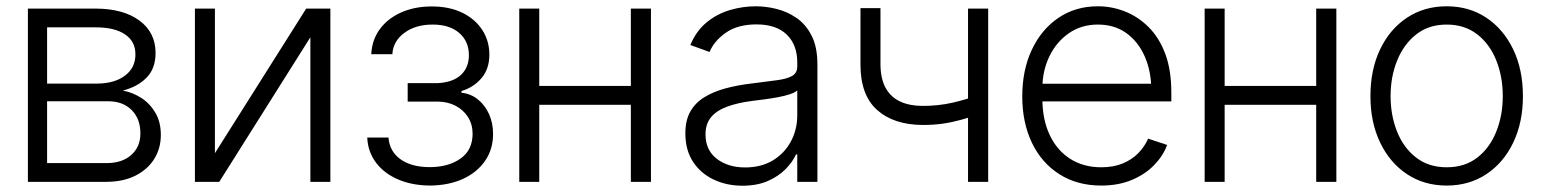

<svg xmlns="http://www.w3.org/2000/svg" viewBox="-20 -573 4858 605"><path d="M67.9 0V-545.9H282.7Q369.6 -545.4 419.9 -507.8Q470.2 -470.2 470.2 -406.2Q470.2 -357.4 442.1 -328.6Q414.1 -299.8 367.2 -287.6Q398.4 -281.7 425.5 -264.2Q452.6 -246.6 469.7 -217.5Q486.8 -188.5 486.8 -147.9Q486.8 -105 465.6 -71.5Q444.3 -38.1 405.8 -19Q367.2 0 314 0ZM128.4 -59.1H314Q363.8 -58.6 393.1 -84.2Q422.4 -109.9 422.4 -152.8Q422.4 -198.7 394.8 -226.3Q367.2 -253.9 321.3 -253.9H128.4ZM128.4 -309.6H286.6Q341.8 -310.1 374.5 -335.2Q407.2 -360.4 406.7 -402.3Q406.7 -442.4 374 -464.6Q341.3 -486.8 282.7 -486.8H128.4Z M657.2 -90.3 944.8 -545.9H1021V0H958V-455.6L670.9 0H594.2V-545.9H657.2Z M1137.2 -139.6H1204.1Q1207.5 -95.7 1242.2 -71Q1276.9 -46.4 1334 -46.4Q1392.6 -46.4 1430.7 -73Q1468.8 -99.6 1469.2 -150.9Q1469.2 -181.2 1454.8 -203.9Q1440.4 -226.6 1416 -239.5Q1391.6 -252.4 1359.9 -252.9H1264.6V-311H1358.9Q1407.2 -313.5 1432.4 -336.9Q1457.5 -360.4 1457.5 -398.9Q1457.5 -442.9 1427 -469.2Q1396.5 -495.6 1343.3 -495.6Q1289.6 -495.6 1254.2 -469.5Q1218.8 -443.4 1216.3 -402.3H1149.9Q1151.9 -446.8 1176.5 -480.7Q1201.2 -514.6 1243.9 -533.7Q1286.6 -552.7 1340.3 -552.7Q1396 -552.7 1436.5 -533Q1477.1 -513.2 1499.5 -478.8Q1522 -444.3 1522 -400.9Q1522 -356 1497.3 -326.9Q1472.7 -297.9 1434.1 -286.1V-280.8Q1463.4 -277.8 1485.8 -259.8Q1508.3 -241.7 1521 -213.4Q1533.7 -185.1 1533.7 -150.9Q1533.7 -102.5 1508.3 -65.9Q1482.9 -29.3 1438.2 -9Q1393.6 11.2 1334.5 11.7Q1277.8 11.2 1233.9 -7.8Q1189.9 -26.9 1164.6 -60.8Q1139.2 -94.7 1137.2 -139.6Z M1984.4 -302.2V-242.7H1663.6V-302.2ZM1679.2 -545.9V0H1616.2V-545.9ZM2031.2 -545.9V0H1967.8V-545.9Z M2319.3 12.2Q2270 12.2 2229 -7.1Q2188 -26.4 2163.8 -63.2Q2139.6 -100.1 2139.6 -152.8Q2139.6 -193.4 2154.8 -220.7Q2169.9 -248 2198.2 -265.9Q2226.6 -283.7 2264.9 -294.2Q2303.2 -304.7 2349.6 -310.1Q2395.5 -315.9 2427.2 -320.1Q2459 -324.2 2475.6 -333.5Q2492.2 -342.8 2492.2 -363.3V-376Q2492.2 -432.1 2459 -464.1Q2425.8 -496.1 2363.8 -496.1Q2304.7 -496.1 2267.6 -470.2Q2230.5 -444.3 2215.8 -409.2L2155.3 -431.2Q2173.8 -475.6 2206.5 -502.4Q2239.3 -529.3 2279.8 -541.3Q2320.3 -553.2 2361.8 -553.2Q2393.1 -553.2 2426.8 -544.9Q2460.4 -536.6 2489.7 -516.6Q2519 -496.6 2537.4 -460.7Q2555.7 -424.8 2555.7 -370.1V0H2492.2V-86.4H2488.3Q2477.5 -62.5 2455.1 -39.8Q2432.6 -17.1 2398.9 -2.4Q2365.2 12.2 2319.3 12.2ZM2328.1 -45.4Q2378.4 -45.4 2415.3 -67.6Q2452.1 -89.8 2472.2 -127.4Q2492.2 -165 2492.2 -209.5V-288.1Q2484.9 -281.2 2468.5 -275.9Q2452.1 -270.5 2430.9 -266.6Q2409.7 -262.7 2387.9 -259.8Q2366.2 -256.8 2349.6 -254.9Q2303.7 -249 2270.8 -236.8Q2237.8 -224.6 2220.5 -203.6Q2203.1 -182.6 2203.1 -149.4Q2203.1 -100.1 2238.5 -72.8Q2273.9 -45.4 2328.1 -45.4Z M3093.8 -545.9V0H3030.3V-545.9ZM3070.3 -275.9V-215.3Q3038.1 -203.6 3008.8 -195.6Q2979.5 -187.5 2950.4 -183.3Q2921.4 -179.2 2887.7 -179.2Q2795.9 -179.7 2743.7 -226.6Q2691.4 -273.4 2691.4 -369.1V-547.4H2754.4V-369.1Q2754.9 -324.2 2771 -295.4Q2787.1 -266.6 2816.9 -252.9Q2846.7 -239.3 2887.2 -239.3Q2937 -239.3 2981 -249.3Q3024.9 -259.3 3070.3 -275.9Z M3450.2 11.7Q3374 11.7 3317.9 -24.2Q3261.7 -60.1 3231.4 -123.5Q3201.2 -187 3201.2 -269.5Q3201.2 -352.1 3231.2 -416Q3261.2 -480 3314.9 -516.6Q3368.7 -553.2 3439.5 -553.2Q3483.4 -553.2 3524.9 -536.9Q3566.4 -520.5 3599.6 -487.3Q3632.8 -454.1 3651.9 -403.1Q3670.9 -352.1 3670.9 -281.7V-253.4H3244.6V-309.1H3636.7L3607.9 -287.6Q3607.9 -347.2 3587.6 -394Q3567.4 -440.9 3529.8 -468.3Q3492.2 -495.6 3439.5 -495.6Q3387.2 -495.6 3347.7 -468Q3308.1 -440.4 3286.4 -394.8Q3264.6 -349.1 3264.6 -294.9V-262.2Q3264.6 -196.8 3287.4 -148.2Q3310.1 -99.6 3351.8 -72.8Q3393.6 -45.9 3450.2 -45.9Q3488.8 -45.9 3518.1 -58.1Q3547.4 -70.3 3567.4 -91.1Q3587.4 -111.8 3597.7 -136.2L3657.7 -116.2Q3645 -82 3616.9 -53Q3588.9 -23.9 3546.6 -6.1Q3504.4 11.7 3450.2 11.7Z M4144 -302.2V-242.7H3823.2V-302.2ZM3838.9 -545.9V0H3775.9V-545.9ZM4190.9 -545.9V0H4127.4V-545.9Z M4538.6 11.7Q4467.8 11.7 4413.6 -24.2Q4359.4 -60.1 4328.9 -123.8Q4298.3 -187.5 4298.3 -270Q4298.3 -354 4328.9 -417.7Q4359.4 -481.4 4413.6 -517.3Q4467.8 -553.2 4538.6 -553.2Q4609.4 -553.2 4663.3 -517.3Q4717.3 -481.4 4748 -417.7Q4778.8 -354 4778.8 -270Q4778.8 -187.5 4748.3 -123.8Q4717.8 -60.1 4663.6 -24.2Q4609.4 11.7 4538.6 11.7ZM4538.6 -45.9Q4595.7 -45.9 4635 -76.4Q4674.3 -106.9 4694.8 -158.2Q4715.3 -209.5 4715.3 -270Q4715.3 -331.5 4694.8 -382.8Q4674.3 -434.1 4634.8 -464.8Q4595.2 -495.6 4538.6 -495.6Q4481.9 -495.6 4442.6 -464.6Q4403.3 -433.6 4382.6 -382.6Q4361.8 -331.5 4361.8 -270Q4361.8 -209.5 4382.3 -158.2Q4402.8 -106.9 4442.4 -76.4Q4481.9 -45.9 4538.6 -45.9Z"/></svg>

Font: Inter Tight Light
Style: Regular
Weight: 300
Designer: Rasmus Andersson
Foundry: rsms
Version: Version 3.004